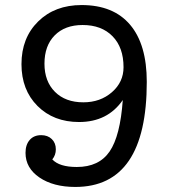

<svg xmlns="http://www.w3.org/2000/svg" viewBox="-20 -730 671 760"><path d="M303 -710Q429 -710 495 -632Q561 -554 561 -406Q561 10 278 10Q191 10 136 -27.5Q81 -65 81 -125Q81 -157 97.5 -176Q114 -195 143 -195Q169 -195 185 -179.5Q201 -164 201 -139Q201 -116 187 -99Q215 -69 284 -69Q372 -69 414 -130.5Q456 -192 466 -334Q406 -247 293 -247Q192 -247 128.5 -310.5Q65 -374 65 -476Q65 -580 131 -645Q197 -710 303 -710ZM310 -325Q377 -325 423 -365Q469 -405 469 -464Q469 -542 425.5 -586.5Q382 -631 307 -631Q237 -631 196.5 -590Q156 -549 156 -478Q156 -408 197.5 -366.5Q239 -325 310 -325Z"/></svg>

Font: Solway
Style: Regular
Weight: 400
Designer: Mariya V. Pigoulevskaya
Foundry: The Northern Block Ltd.
Version: Version 1.000;hotconv 1.0.109;makeotfexe 2.5.65596